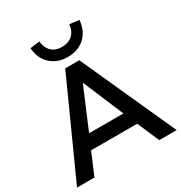

<svg xmlns="http://www.w3.org/2000/svg" viewBox="-212 -1089 1168 1240"><g transform="rotate(-30 372.0 -469.5)"><path d="M1 0 320 -705H425L744 0H614L544 -163H200L131 0ZM371 -566 244 -265H500L373 -566ZM373 -760Q296 -760 246 -806Q196 -852 191 -930L262 -939Q267 -890 295.5 -862.5Q324 -835 373 -835Q421 -835 451 -862.5Q481 -890 485 -939L556 -930Q550 -852 500.5 -806Q451 -760 373 -760Z"/></g></svg>

Font: Nunito Sans
Style: Bold
Weight: 700
Designer: Vernon Adams
Foundry: Vernon Adams
Version: Version 3.101; ttfautohint (v1.8.4.7-5d5b);gftools[0.9.27]